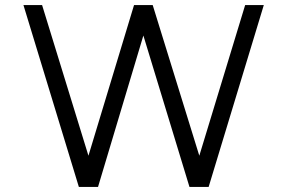

<svg xmlns="http://www.w3.org/2000/svg" viewBox="-20 -742 1140 762"><path d="M808 0H732L549 -601L369 0H293L73 -722H147L331 -124L512 -722H586L771 -124L953 -722H1027Z"/></svg>

Font: SUIT Variable
Style: Regular
Weight: 400
Designer: Sunn Youn; Korean Glyphs from Source Han Sans (Sandoll Communications; Soo-young Jang, Joo-yeon Kang)
Foundry: Sunn
Version: Version 1.150;FEAKit 1.0